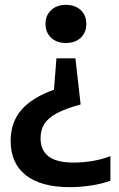

<svg xmlns="http://www.w3.org/2000/svg" viewBox="-20 -573 490 793"><path d="M336.5 -474.5Q336.5 -438.5 313.5 -417Q290.5 -395.5 252 -395.5Q214 -395.5 191 -417.2Q168 -439 168 -474.5Q168 -509.5 191.2 -531.2Q214.5 -553 252 -553Q290 -553 313.2 -531.5Q336.5 -510 336.5 -474.5ZM313 -141.5Q250 -124.5 213.8 -104.8Q177.5 -85 162.5 -60.2Q147.5 -35.5 147.5 -2Q147.5 48 181 73.2Q214.5 98.5 284 98.5Q323.5 98.5 362.8 91.8Q402 85 436 72V173.5Q404 185.5 358.2 192.8Q312.5 200 269 200Q149 200 86.5 150.5Q24 101 24 9Q24 -67.5 68 -118.8Q112 -170 203 -202.5L213 -332H291.5Z"/></svg>

Font: Encode Sans Semi Condensed SmBd
Style: Regular
Weight: 600
Width: 4
Designer: Multiple Designers
Foundry: Impallari Type
Version: Version 2.000